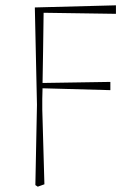

<svg xmlns="http://www.w3.org/2000/svg" viewBox="-20 -505 480 722"><path d="M113 191 119 -111 111 -477 416 -485V-453L144 -457Q143 -375 142 -312Q141 -249 140 -193L395 -197V-166L140 -173Q139 -153 139 -133Q139 -113 139 -93L147 188L122 197Z"/></svg>

Font: Source Serif 4 SmText ExtraLight
Style: Regular
Weight: 200
Designer: Frank Grießhammer
Foundry: Adobe
Version: Version 4.005;hotconv 1.1.0;makeotfexe 2.6.0